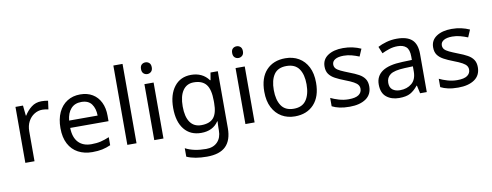

<svg xmlns="http://www.w3.org/2000/svg" viewBox="-76 -1165 4642 1811"><g transform="rotate(-10 2245.0 -260.0)"><path d="M335 -546Q350 -546 367.5 -544.5Q385 -543 398 -540L387 -459Q374 -462 358.5 -464Q343 -466 329 -466Q288 -466 252 -443.5Q216 -421 194.5 -380.5Q173 -340 173 -286V0H85V-536H157L167 -438H171Q197 -482 238 -514Q279 -546 335 -546Z M705 -546Q774 -546 823.5 -516Q873 -486 899.5 -431.5Q926 -377 926 -304V-251H559Q561 -160 605.5 -112.5Q650 -65 730 -65Q781 -65 820.5 -74.5Q860 -84 902 -102V-25Q861 -7 821 1.5Q781 10 726 10Q650 10 591.5 -21Q533 -52 500.5 -113.5Q468 -175 468 -264Q468 -352 497.5 -415Q527 -478 580.5 -512Q634 -546 705 -546ZM704 -474Q641 -474 604.5 -433.5Q568 -393 561 -321H834Q833 -389 802 -431.5Q771 -474 704 -474Z M1150 0H1062V-760H1150Z M1365 -737Q1385 -737 1400.5 -723.5Q1416 -710 1416 -681Q1416 -653 1400.5 -639Q1385 -625 1365 -625Q1343 -625 1328 -639Q1313 -653 1313 -681Q1313 -710 1328 -723.5Q1343 -737 1365 -737ZM1408 -536V0H1320V-536Z M1768 -546Q1821 -546 1863.5 -526Q1906 -506 1936 -465H1941L1953 -536H2023V9Q2023 124 1964.5 182Q1906 240 1783 240Q1665 240 1590 206V125Q1669 167 1788 167Q1857 167 1896.5 126.5Q1936 86 1936 16V-5Q1936 -17 1937 -39.5Q1938 -62 1939 -71H1935Q1881 10 1769 10Q1665 10 1606.5 -63Q1548 -136 1548 -267Q1548 -395 1606.5 -470.5Q1665 -546 1768 -546ZM1780 -472Q1713 -472 1676 -418.5Q1639 -365 1639 -266Q1639 -167 1675.5 -114.5Q1712 -62 1782 -62Q1863 -62 1900 -105.5Q1937 -149 1937 -246V-267Q1937 -377 1899 -424.5Q1861 -472 1780 -472Z M2238 -737Q2258 -737 2273.5 -723.5Q2289 -710 2289 -681Q2289 -653 2273.5 -639Q2258 -625 2238 -625Q2216 -625 2201 -639Q2186 -653 2186 -681Q2186 -710 2201 -723.5Q2216 -737 2238 -737ZM2281 -536V0H2193V-536Z M2917 -269Q2917 -136 2849.5 -63Q2782 10 2667 10Q2596 10 2540.5 -22.5Q2485 -55 2453 -117.5Q2421 -180 2421 -269Q2421 -402 2488 -474Q2555 -546 2670 -546Q2743 -546 2798.5 -513.5Q2854 -481 2885.5 -419.5Q2917 -358 2917 -269ZM2512 -269Q2512 -174 2549.5 -118.5Q2587 -63 2669 -63Q2750 -63 2788 -118.5Q2826 -174 2826 -269Q2826 -364 2788 -418Q2750 -472 2668 -472Q2586 -472 2549 -418Q2512 -364 2512 -269Z M3405 -148Q3405 -70 3347 -30Q3289 10 3191 10Q3135 10 3094.5 1Q3054 -8 3023 -24V-104Q3055 -88 3100.5 -74.5Q3146 -61 3193 -61Q3260 -61 3290 -82.5Q3320 -104 3320 -140Q3320 -160 3309 -176Q3298 -192 3269.5 -208Q3241 -224 3188 -244Q3136 -264 3099 -284Q3062 -304 3042 -332Q3022 -360 3022 -404Q3022 -472 3077.5 -509Q3133 -546 3223 -546Q3272 -546 3314.5 -536.5Q3357 -527 3394 -510L3364 -440Q3330 -454 3293 -464Q3256 -474 3217 -474Q3163 -474 3134.5 -456.5Q3106 -439 3106 -409Q3106 -387 3119 -371.5Q3132 -356 3162.5 -341.5Q3193 -327 3244 -307Q3295 -288 3331 -268Q3367 -248 3386 -219.5Q3405 -191 3405 -148Z M3738 -545Q3836 -545 3883 -502Q3930 -459 3930 -365V0H3866L3849 -76H3845Q3810 -32 3771.5 -11Q3733 10 3665 10Q3592 10 3544 -28.5Q3496 -67 3496 -149Q3496 -229 3559 -272.5Q3622 -316 3753 -320L3844 -323V-355Q3844 -422 3815 -448Q3786 -474 3733 -474Q3691 -474 3653 -461.5Q3615 -449 3582 -433L3555 -499Q3590 -518 3638 -531.5Q3686 -545 3738 -545ZM3764 -259Q3664 -255 3625.5 -227Q3587 -199 3587 -148Q3587 -103 3614.5 -82Q3642 -61 3685 -61Q3753 -61 3798 -98.5Q3843 -136 3843 -214V-262Z M4445 -148Q4445 -70 4387 -30Q4329 10 4231 10Q4175 10 4134.5 1Q4094 -8 4063 -24V-104Q4095 -88 4140.5 -74.5Q4186 -61 4233 -61Q4300 -61 4330 -82.5Q4360 -104 4360 -140Q4360 -160 4349 -176Q4338 -192 4309.5 -208Q4281 -224 4228 -244Q4176 -264 4139 -284Q4102 -304 4082 -332Q4062 -360 4062 -404Q4062 -472 4117.5 -509Q4173 -546 4263 -546Q4312 -546 4354.5 -536.5Q4397 -527 4434 -510L4404 -440Q4370 -454 4333 -464Q4296 -474 4257 -474Q4203 -474 4174.5 -456.5Q4146 -439 4146 -409Q4146 -387 4159 -371.5Q4172 -356 4202.5 -341.5Q4233 -327 4284 -307Q4335 -288 4371 -268Q4407 -248 4426 -219.5Q4445 -191 4445 -148Z"/></g></svg>

Font: Noto Sans Carian
Style: Regular
Weight: 400
Designer: Monotype Design Team
Foundry: Monotype Imaging Inc.
Version: Version 2.002; ttfautohint (v1.8.4.7-5d5b)